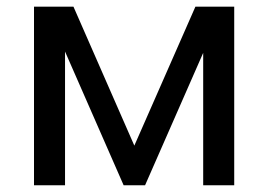

<svg xmlns="http://www.w3.org/2000/svg" viewBox="-20 -548 793 568"><path d="M80.6 0V-528.3H197.3L377.4 -117.2L558.1 -528.3H672.9V0H581.1V-391.6L409.2 0H345.7L172.4 -395.5V0Z"/></svg>

Font: Bert Sans Medium
Style: Regular
Weight: 500
Designer: Christian Robertson, Adam Twardoch, & Cristiano Sobral
Foundry: Google
Version: Version 12.135;January 10, 2020;FontCreator 12.0.0.2547 64-b